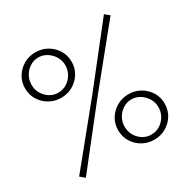

<svg xmlns="http://www.w3.org/2000/svg" viewBox="-163 -873 1024 1036"><g transform="rotate(-30 349.0 -355.0)"><path d="M188 -437Q148 -437 115 -456Q82 -475 62.5 -507Q43 -539 43 -578Q43 -618 62.5 -650Q82 -682 115 -701Q148 -720 188 -720Q228 -720 261 -701Q294 -682 313.5 -650Q333 -618 333 -578Q333 -539 313.5 -507Q294 -475 261 -456Q228 -437 188 -437ZM58 -21 338 -365 612 -713 640 -690 360 -345 86 3ZM188 -469Q218 -469 242 -484.5Q266 -500 280 -525Q294 -550 294 -578Q294 -609 279 -633.5Q264 -658 240 -673Q216 -688 188 -688Q159 -688 135 -672.5Q111 -657 97 -632Q83 -607 83 -578Q83 -533 114 -501Q145 -469 188 -469ZM510 10Q470 10 437 -9Q404 -28 384.5 -60Q365 -92 365 -132Q365 -171 384.5 -203Q404 -235 437 -254Q470 -273 510 -273Q550 -273 583 -254Q616 -235 635.5 -203Q655 -171 655 -132Q655 -92 635.5 -60Q616 -28 583 -9Q550 10 510 10ZM510 -22Q540 -22 564 -37.5Q588 -53 602 -77.5Q616 -102 616 -132Q616 -162 601 -186.5Q586 -211 562 -226Q538 -241 510 -241Q481 -241 457 -225.5Q433 -210 419 -185Q405 -160 405 -132Q405 -86 436 -54Q467 -22 510 -22Z"/></g></svg>

Font: Raleway Light
Style: Regular
Weight: 300
Designer: Matt McInerney, Pablo Impallari, Rodrigo Fuenzalida
Foundry: Matt McInerney, Pablo Impallari, Rodrigo Fuenzalida
Version: Version 4.026